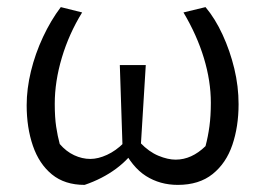

<svg xmlns="http://www.w3.org/2000/svg" viewBox="-20 -511 747 540"><path d="M480 9Q430 9 390.5 -16Q351 -41 323 -99L375 -109Q399 -84 425.5 -73Q452 -62 474 -62Q519 -62 558 -100Q565 -126 569 -155.5Q573 -185 573 -222Q573 -283 553.5 -347.5Q534 -412 496 -476L558 -491Q585 -459 606 -413.5Q627 -368 639 -318Q651 -268 651 -218Q651 -155 633.5 -103.5Q616 -52 578 -21.5Q540 9 480 9ZM218 9Q162 9 126 -20.5Q90 -50 72.5 -101Q55 -152 55 -215Q55 -261 67 -310.5Q79 -360 101 -407Q123 -454 151 -491L211 -476Q174 -416 154 -349Q134 -282 134 -219Q134 -181 138 -154.5Q142 -128 148 -106Q166 -85 188.5 -74.5Q211 -64 234 -64Q256 -64 281 -75.5Q306 -87 328 -109L368 -103Q345 -65 306.5 -36.5Q268 -8 218 9ZM375 -84 325 -86 317 -328H390Z"/></svg>

Font: Piazzolla 24pt
Style: Regular
Weight: 400
Designer: Juan Pablo del Peral
Foundry: Huerta Tipografica
Version: Version 2.005